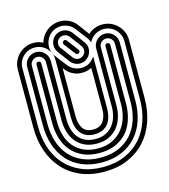

<svg xmlns="http://www.w3.org/2000/svg" viewBox="-131 -878 984 1121"><g transform="rotate(-15 361.5 -318.0)"><path d="M362 -58Q399 -58 425.5 -72Q452 -86 468.5 -108.5Q485 -131 492.5 -159Q500 -187 500 -214V-567Q500 -596 521 -617Q542 -638 571 -638Q600 -638 621 -617Q642 -596 642 -567V-214Q642 -151 624 -96.5Q606 -42 570.5 -2Q535 38 482.5 61Q430 84 362 84Q294 84 241.5 61.5Q189 39 154 -1Q119 -41 101 -95.5Q83 -150 83 -214V-567Q83 -596 104 -617Q125 -638 154 -638Q183 -638 204 -617Q225 -596 225 -567V-214Q225 -181 233 -152.5Q241 -124 257.5 -103Q274 -82 300 -70Q326 -58 362 -58ZM528 -214Q528 -180 518.5 -147Q509 -114 489 -88Q469 -62 437.5 -46Q406 -30 362 -30Q319 -30 287.5 -45Q256 -60 236 -85Q216 -110 206 -143.5Q196 -177 196 -214V-215V-567Q196 -584 183.5 -596.5Q171 -609 154 -609Q136 -609 123.5 -596.5Q111 -584 111 -567V-214Q111 -157 127 -107.5Q143 -58 174.5 -22Q206 14 253 34.5Q300 55 362 55Q424 55 471 34.5Q518 14 549.5 -22Q581 -58 597 -107.5Q613 -157 613 -214V-215V-567Q613 -584 600.5 -596.5Q588 -609 571 -609Q553 -609 540.5 -596.5Q528 -584 528 -567ZM139 -567Q139 -573 143.5 -577Q148 -581 154 -581Q159 -581 163.5 -577Q168 -573 168 -567V-214Q168 -169 179.5 -130Q191 -91 215 -62.5Q239 -34 275.5 -17.5Q312 -1 362 -1Q413 -1 450 -20Q487 -39 510.5 -69.5Q534 -100 545 -138Q556 -176 556 -214V-567Q556 -573 560.5 -577Q565 -581 571 -581Q576 -581 580.5 -577Q585 -573 585 -567V-214Q585 -163 571 -118.5Q557 -74 529.5 -42Q502 -10 460 8.5Q418 27 362 27Q306 27 264 8.5Q222 -10 194.5 -42Q167 -74 153 -118.5Q139 -163 139 -214ZM398 -588Q407 -577 396 -568Q391 -564 385.5 -564.5Q380 -565 376 -570L324 -638Q320 -643 320 -649Q320 -655 325 -658Q336 -669 346 -657ZM367 -676Q355 -689 338 -690.5Q321 -692 307 -681Q293 -670 292 -652Q291 -634 303 -621L355 -551Q366 -538 383 -536.5Q400 -535 414 -546Q428 -558 429 -575.5Q430 -593 419 -606ZM440 -625Q460 -602 457.5 -573.5Q455 -545 433 -525Q410 -505 381.5 -507.5Q353 -510 333 -532L281 -602Q262 -625 264 -653.5Q266 -682 288 -702Q311 -721 339.5 -719Q368 -717 388 -695ZM482 -662Q482 -661 483 -660Q500 -676 522.5 -685Q545 -694 571 -694Q597 -694 620 -684Q643 -674 660.5 -656.5Q678 -639 688 -616Q698 -593 698 -567V-214Q698 -139 675.5 -74Q653 -9 610 38.5Q567 86 504.5 113Q442 140 362 140Q281 140 218.5 113Q156 86 113.5 38.5Q71 -9 48.5 -73.5Q26 -138 26 -214V-567Q26 -593 36 -616Q46 -639 63.5 -656.5Q81 -674 104 -684Q127 -694 154 -694Q185 -694 211 -680Q220 -716 251 -744Q271 -761 295.5 -769Q320 -777 344 -775.5Q368 -774 390.5 -763Q413 -752 430 -732ZM362 -115Q405 -115 424 -144.5Q443 -174 443 -214V-465Q424 -456 403 -453Q382 -450 362 -453.5Q342 -457 323.5 -467.5Q305 -478 291 -495L281 -508V-214Q281 -173 299 -144Q317 -115 362 -115ZM409 -713Q396 -728 378.5 -736.5Q361 -745 342 -746.5Q323 -748 304 -742Q285 -736 270 -723Q255 -709 246.5 -691.5Q238 -674 236.5 -655Q235 -636 240.5 -617.5Q246 -599 260 -583L313 -514Q326 -499 343.5 -490.5Q361 -482 380 -480.5Q399 -479 417.5 -484.5Q436 -490 451 -504Q457 -509 461.5 -515Q466 -521 471 -527V-214Q471 -188 465 -164.5Q459 -141 446 -123.5Q433 -106 412 -96Q391 -86 362 -86Q332 -86 311.5 -96Q291 -106 278 -123.5Q265 -141 259 -164Q253 -187 253 -214V-567Q253 -588 245 -606Q237 -624 223.5 -637.5Q210 -651 192 -658.5Q174 -666 154 -666Q112 -666 83 -637.5Q54 -609 54 -567V-214Q54 -144 74 -84.5Q94 -25 133 18.5Q172 62 229.5 87Q287 112 362 112Q436 112 493.5 87Q551 62 590 18.5Q629 -25 649.5 -85Q670 -145 670 -214V-567Q670 -588 662 -606Q654 -624 640.5 -637.5Q627 -651 609 -658.5Q591 -666 571 -666Q541 -666 517 -650.5Q493 -635 481 -610Q474 -630 462 -644Z"/></g></svg>

Font: Zschusch
Style: Regular
Weight: 400
Designer: Peter Wiegel
Foundry: Peter Wiegel